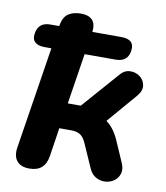

<svg xmlns="http://www.w3.org/2000/svg" viewBox="-82 -782 743 859"><g transform="rotate(10 290.0 -352.5)"><path d="M109 9Q70 9 52 -13Q34 -35 40 -74L113 -538H81Q53 -538 38.5 -551Q24 -564 28 -589Q35 -642 90 -642H130Q137 -683 159 -698.5Q181 -714 218 -714Q251 -714 268 -697Q285 -680 281 -642H412Q474 -642 467 -591Q461 -538 405 -538H264L228 -308H287L431 -472Q451 -497 477 -498Q503 -499 522.5 -484.5Q542 -470 546 -446Q550 -422 528 -396L412 -261Q447 -236 470 -184L511 -90Q524 -62 517.5 -40.5Q511 -19 493.5 -6.5Q476 6 454 7.5Q432 9 411.5 -2Q391 -13 380 -38L334 -142Q322 -171 306 -181.5Q290 -192 265 -192H210L190 -61Q179 9 109 9Z"/></g></svg>

Font: Nunito ExtraBold
Style: Italic
Weight: 800
Italic angle: -9°
Designer: Vernon Adams
Foundry: Vernon Adams
Version: Version 3.601; ttfautohint (v1.8.2.53-6de2)